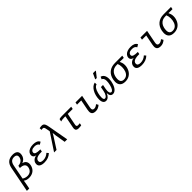

<svg xmlns="http://www.w3.org/2000/svg" viewBox="514 -2776 5016 5016"><g transform="rotate(-45 3022.0 -268.5)"><path d="M273.9 9.8Q184.1 9.8 127.4 -36.1H124.5Q118.2 15.1 108.4 62.5L80.1 207.5H-7.8L130.4 -501.5Q152.8 -617.2 218.8 -670.9Q284.7 -724.6 395 -724.6Q479.5 -724.6 522 -690.7Q564.5 -656.7 564.5 -594.2Q564.5 -551.8 548.1 -509.5Q531.7 -467.3 499.8 -436.8Q467.8 -406.2 419.4 -388.2Q478.5 -376 510.3 -337.9Q542 -299.8 542 -243.2Q542 -178.7 509.3 -117.2Q476.6 -55.7 415.8 -22.9Q355 9.8 273.9 9.8ZM478 -577.6Q478 -615.2 453.4 -635.5Q428.7 -655.8 382.8 -655.8Q311 -655.8 272 -617.9Q232.9 -580.1 217.3 -498.5L140.1 -100.1Q166 -79.6 204.1 -67.4Q242.2 -55.2 282.7 -55.2Q334.5 -55.2 373.5 -77.4Q412.6 -99.6 434.6 -141.8Q456.5 -184.1 456.5 -228Q456.5 -284.2 412.4 -313.7Q368.2 -343.3 285.2 -343.3L298.3 -412.6Q356.4 -417 397 -439.5Q437.5 -461.9 457.8 -501.2Q478 -540.5 478 -577.6Z M862.8 -55.7Q915.5 -55.7 966.1 -76.4Q1016.6 -97.2 1055.2 -134.3L1097.2 -85.4Q999.5 9.8 844.2 9.8Q753.4 9.8 706.1 -21.2Q658.7 -52.2 658.7 -111.3Q658.7 -157.2 680.9 -192.4Q703.1 -227.5 741 -249.5Q778.8 -271.5 821.8 -275.4V-276.4Q777.3 -281.2 751.2 -307.6Q725.1 -334 725.1 -373Q725.1 -418 754.6 -457Q784.2 -496.1 839.4 -517.1Q894.5 -538.1 963.9 -538.1Q1036.1 -538.1 1083.7 -517.1Q1131.3 -496.1 1154.3 -447.8L1083.5 -404.8Q1067.4 -439.5 1035.2 -456.1Q1002.9 -472.7 951.7 -472.7Q882.8 -472.7 848.6 -447Q814.5 -421.4 814.5 -380.4Q814.5 -344.2 859.1 -326.7Q903.8 -309.1 1008.3 -309.1L995.6 -243.2Q901.9 -243.2 852.1 -230.7Q802.2 -218.3 777.1 -191.9Q752 -165.5 752 -126.5Q752 -55.7 862.8 -55.7Z M1515.6 -471.2 1507.3 -519.5Q1495.6 -588.9 1487.5 -612.3Q1479.5 -635.7 1467 -645Q1454.6 -654.3 1430.2 -654.3Q1414.6 -654.3 1389.6 -648.4L1385.3 -712.9Q1397.9 -716.8 1423.8 -720.7Q1449.7 -724.6 1465.8 -724.6Q1502.9 -724.6 1524.9 -710.4Q1546.9 -696.3 1561.3 -663.6Q1575.7 -630.9 1588.9 -557.1L1689 0H1596.2L1549.8 -281.7Q1540 -352.1 1538.6 -386.2Q1524.4 -358.9 1500 -319.1Q1475.6 -279.3 1295.9 0H1204.6Z M2034.2 -459Q1993.7 -459 1957 -453.1Q1920.4 -447.3 1907.7 -440.9L1921.9 -514.2Q1936 -520 1961.7 -524.2Q1987.3 -528.3 2013.7 -528.3H2365.2L2352.1 -459H2169.4L2104.5 -125L2102.1 -103Q2102.1 -59.1 2152.3 -59.1Q2180.2 -59.1 2219.2 -64L2207 0Q2194.8 2.9 2165.5 6.3Q2136.2 9.8 2110.8 9.8Q2058.1 9.8 2033.7 -10.3Q2009.3 -30.3 2009.3 -71.8Q2009.3 -88.9 2013.7 -110.8L2081.5 -459Z M2693.8 -129.9Q2693.8 -96.2 2710 -80.8Q2726.1 -65.4 2758.3 -65.4Q2811.5 -65.4 2871.6 -117.2L2905.8 -58.6Q2831.1 9.8 2743.2 9.8Q2669.9 9.8 2637 -19.5Q2604 -48.8 2604 -107.9Q2604 -134.8 2610.8 -170.4L2667 -459H2511.2L2524.4 -528.3H2768.1L2698.2 -168.9Q2693.8 -147 2693.8 -129.9Z M3323.7 -150.4Q3323.7 -105.5 3338.4 -80.3Q3353 -55.2 3379.9 -55.2Q3409.7 -55.2 3435.5 -94.5Q3461.4 -133.8 3480.5 -210.2Q3499.5 -286.6 3499.5 -346.2Q3499.5 -399.4 3482.9 -431.9Q3466.3 -464.4 3434.6 -473.1L3462.4 -538.6Q3519 -526.4 3550.5 -475.1Q3582 -423.8 3582 -341.8Q3582 -265.1 3553.5 -176.5Q3524.9 -87.9 3477.8 -39.1Q3430.7 9.8 3373.5 9.8Q3326.2 9.8 3300.5 -24.7Q3274.9 -59.1 3273.9 -120.6H3272Q3248 -61 3209 -25.6Q3169.9 9.8 3121.6 9.8Q3069.8 9.8 3041.5 -31Q3013.2 -71.8 3013.2 -148.9Q3013.2 -214.8 3030.8 -282.5Q3048.3 -350.1 3080.1 -404.5Q3111.8 -459 3153.8 -493.9Q3195.8 -528.8 3245.6 -538.6L3248 -473.1Q3204.1 -461.9 3170.4 -415.5Q3136.7 -369.1 3116 -287.1Q3095.2 -205.1 3095.2 -142.6Q3095.2 -55.2 3140.6 -55.2Q3177.7 -55.2 3208.5 -100.6Q3239.3 -146 3253.4 -219.2L3277.3 -342.3H3355L3331.1 -219.2Q3323.7 -181.2 3323.7 -150.4ZM3316.9 -586.4 3320.3 -602.5 3386.7 -745.1H3482.9L3479 -727.1L3368.2 -586.4Z M3834.5 9.8Q3734.9 9.8 3685.3 -38.8Q3635.7 -87.4 3635.7 -176.3Q3635.7 -209 3644 -255.9Q3669.4 -386.2 3756.8 -457.3Q3844.2 -528.3 3979 -528.3H4252L4238.8 -459H4163.1L4091.3 -461.9L4090.8 -460Q4105.5 -428.7 4117.2 -391.6Q4128.9 -354.5 4128.9 -307.1Q4128.9 -225.1 4092.3 -148.7Q4055.7 -72.3 3988.3 -31.2Q3920.9 9.8 3834.5 9.8ZM4038.1 -323.2Q4038.1 -395 4012.2 -459H3968.8Q3913.6 -459 3867.9 -439Q3822.3 -418.9 3790.5 -379.4Q3758.8 -339.8 3743.9 -286.6Q3729 -233.4 3729 -182.1Q3729 -55.2 3843.3 -55.2Q3903.3 -55.2 3947 -87.2Q3990.7 -119.1 4014.4 -182.1Q4038.1 -245.1 4038.1 -323.2Z M4463.4 -55.7Q4516.1 -55.7 4566.7 -76.4Q4617.2 -97.2 4655.8 -134.3L4697.8 -85.4Q4600.1 9.8 4444.8 9.8Q4354 9.8 4306.6 -21.2Q4259.3 -52.2 4259.3 -111.3Q4259.3 -157.2 4281.5 -192.4Q4303.7 -227.5 4341.6 -249.5Q4379.4 -271.5 4422.4 -275.4V-276.4Q4377.9 -281.2 4351.8 -307.6Q4325.7 -334 4325.7 -373Q4325.7 -418 4355.2 -457Q4384.8 -496.1 4439.9 -517.1Q4495.1 -538.1 4564.5 -538.1Q4636.7 -538.1 4684.3 -517.1Q4731.9 -496.1 4754.9 -447.8L4684.1 -404.8Q4668 -439.5 4635.7 -456.1Q4603.5 -472.7 4552.2 -472.7Q4483.4 -472.7 4449.2 -447Q4415 -421.4 4415 -380.4Q4415 -344.2 4459.7 -326.7Q4504.4 -309.1 4608.9 -309.1L4596.2 -243.2Q4502.4 -243.2 4452.6 -230.7Q4402.8 -218.3 4377.7 -191.9Q4352.5 -165.5 4352.5 -126.5Q4352.5 -55.7 4463.4 -55.7Z M5094.2 -129.9Q5094.2 -96.2 5110.4 -80.8Q5126.5 -65.4 5158.7 -65.4Q5211.9 -65.4 5272 -117.2L5306.2 -58.6Q5231.4 9.8 5143.6 9.8Q5070.3 9.8 5037.4 -19.5Q5004.4 -48.8 5004.4 -107.9Q5004.4 -134.8 5011.2 -170.4L5067.4 -459H4911.6L4924.8 -528.3H5168.5L5098.6 -168.9Q5094.2 -147 5094.2 -129.9Z M5634.8 9.8Q5535.2 9.8 5485.6 -38.8Q5436 -87.4 5436 -176.3Q5436 -209 5444.3 -255.9Q5469.7 -386.2 5557.1 -457.3Q5644.5 -528.3 5779.3 -528.3H6052.2L6039.1 -459H5963.4L5891.6 -461.9L5891.1 -460Q5905.8 -428.7 5917.5 -391.6Q5929.2 -354.5 5929.2 -307.1Q5929.2 -225.1 5892.6 -148.7Q5856 -72.3 5788.6 -31.2Q5721.2 9.8 5634.8 9.8ZM5838.4 -323.2Q5838.4 -395 5812.5 -459H5769Q5713.9 -459 5668.2 -439Q5622.6 -418.9 5590.8 -379.4Q5559.1 -339.8 5544.2 -286.6Q5529.3 -233.4 5529.3 -182.1Q5529.3 -55.2 5643.6 -55.2Q5703.6 -55.2 5747.3 -87.2Q5791 -119.1 5814.7 -182.1Q5838.4 -245.1 5838.4 -323.2Z"/></g></svg>

Font: Cousine
Style: Italic
Weight: 400
Italic angle: -12°
Monospace: yes
Designer: Steve Matteson
Foundry: Monotype Imaging Inc.
Version: Version 1.21